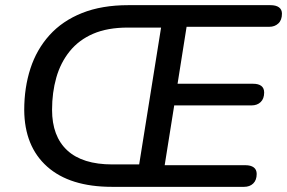

<svg xmlns="http://www.w3.org/2000/svg" viewBox="-20 -725 1114 745"><path d="M415 0Q251 0 163 -78.5Q75 -157 74 -298Q74 -385 98 -459Q122 -533 172 -588.5Q222 -644 298.5 -674.5Q375 -705 478 -705H1029Q1051 -705 1062.5 -696.5Q1074 -688 1074 -672Q1074 -647 1060 -634Q1046 -621 1025 -621H704L669 -400H962Q983 -400 994 -391.5Q1005 -383 1005 -366Q1005 -342 991.5 -329Q978 -316 956 -316H656L619 -84H932Q953 -84 964.5 -75.5Q976 -67 976 -50Q976 -26 962.5 -13Q949 0 927 0ZM416 -87H520L605 -618H476Q397 -618 341.5 -594Q286 -570 250.5 -526Q215 -482 198.5 -424Q182 -366 182 -299Q182 -196 241 -141.5Q300 -87 416 -87Z"/></svg>

Font: Nunito ExtraLight SemiBold
Style: Italic
Weight: 600
Italic angle: -9°
Version: Version 3.602